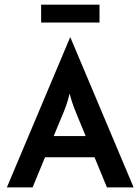

<svg xmlns="http://www.w3.org/2000/svg" viewBox="-20 -809 606 829"><path d="M9.7 0 282.6 -647.2H284L556.9 0H441.7L388.2 -129.9H174.3L120.8 0ZM211.8 -221.5H350L317.4 -300Q306.9 -325 297.9 -349Q288.9 -372.9 280.6 -404.9Q272.9 -372.9 264.2 -349.3Q255.6 -325.7 244.4 -300ZM157.6 -711.8V-788.9H409.7V-711.8Z"/></svg>

Font: Afacad SemiBold
Style: Regular
Weight: 600
Designer: Kristian Moeller
Foundry: Dicotype
Version: Version 1.000